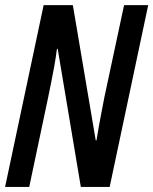

<svg xmlns="http://www.w3.org/2000/svg" viewBox="-21 -734 602 754"><path d="M-1 0 150.4 -713.9H265.1L355 -182.6H357.9Q365.7 -231 374.5 -276.9Q383.3 -322.8 388.7 -351.1L466.3 -713.9H561L409.7 0H296.4L205.6 -542H202.6Q198.2 -507.3 191.7 -471.2Q185.1 -435.1 178.7 -403.8Q172.4 -372.6 168.5 -353.5L93.8 0Z"/></svg>

Font: Open Sans Condensed SemiBold
Style: Italic
Weight: 600
Width: 3
Italic angle: -12°
Designer: Monotype Design Team
Foundry: Monotype Imaging Inc.
Version: Version 3.000; ttfautohint (v1.8.4)